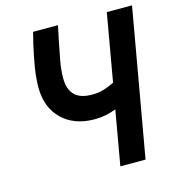

<svg xmlns="http://www.w3.org/2000/svg" viewBox="-104 -783 804 873"><g transform="rotate(-15 298.0 -346.5)"><path d="M299.3 -236.8Q203.1 -236.8 145.8 -292.5Q88.4 -348.1 88.4 -442.4Q88.4 -485.8 96.9 -537.6Q105.5 -589.4 116.7 -637.2L130.4 -693.4H247.6L234.4 -630.4Q224.6 -582 216.3 -537.8Q208 -493.7 208 -453.6Q208 -401.9 234.4 -375Q260.7 -348.1 316.9 -348.1Q345.7 -348.1 370.1 -355.2Q394.5 -362.3 421.9 -376L477.5 -693.4H596.2L474.1 0H355.5L400.4 -256.3Q377.4 -247.1 352.3 -241.9Q327.1 -236.8 299.3 -236.8Z"/></g></svg>

Font: Cascadia Mono NF SemiBold
Style: Italic
Weight: 600
Italic angle: -10°
Monospace: yes
Designer: Aaron Bell
Foundry: Saja Typeworks
Version: Version 2404.023; ttfautohint (v1.8.4)